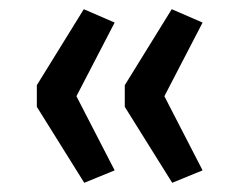

<svg xmlns="http://www.w3.org/2000/svg" viewBox="-20 -478 506 417"><path d="M163 -81 60 -246V-293L162 -458L229 -429L146 -269L229 -108ZM354 -81 251 -246V-293L353 -458L420 -429L337 -269L420 -108Z"/></svg>

Font: Nunito Sans 12pt ExtraLight 9pt Medium
Style: Regular
Weight: 500
Version: Version 3.101;gftools[0.9.27]